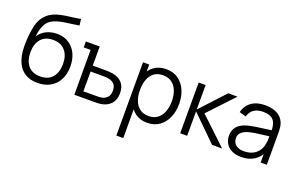

<svg xmlns="http://www.w3.org/2000/svg" viewBox="-108 -1207 3002 1920"><g transform="rotate(20 1392.5 -247.5)"><path d="M286.5 15.3Q210.8 15 156.8 -17.4Q102.8 -49.8 73.1 -114.4Q43.3 -179 40.8 -275.7Q39.5 -318.2 43.1 -368.4Q46.7 -418.7 54.2 -464.2Q61.7 -509.7 71.8 -538Q84.8 -575.2 109.2 -607.2Q133.7 -639.3 165.5 -660Q196.3 -680.8 235.7 -692.6Q275 -704.3 317.8 -711Q360.7 -717.7 402.8 -722.7Q444.8 -727.7 480.8 -735L488.8 -668.3Q461.7 -662.8 424 -658.3Q386.3 -653.8 345.3 -647.6Q304.3 -641.3 267 -631Q229.7 -620.7 202.8 -603.7Q162.3 -579.2 140.8 -529.6Q119.2 -480 114.2 -416Q145.2 -464.7 196.4 -489.2Q247.7 -513.7 307.5 -513.7Q380.3 -513.7 433.2 -480.1Q486.2 -446.5 514.7 -387.1Q543.2 -327.7 543.2 -250.3Q543.2 -169.8 511.9 -110Q480.7 -50.2 423 -17.2Q365.3 15.7 286.5 15.3ZM291.8 -55Q377.2 -55 421.3 -108Q465.5 -161 465.5 -249Q465.5 -339.2 419.8 -391.1Q374 -443 291.2 -443Q208 -443 163.4 -391.1Q118.8 -339.2 118.8 -249Q118.8 -158.8 163.3 -106.9Q207.8 -55 291.8 -55Z M883.3 0H677L676.3 -477H603V-540H750.3V-336.7H876.7Q900.2 -336.7 922.8 -335.7Q945.5 -334.7 963.3 -331.3Q1003.2 -323.8 1034.3 -304.8Q1065.5 -285.8 1083.4 -252.4Q1101.3 -219 1101.3 -168.3Q1101.3 -99 1065.4 -59.1Q1029.5 -19.2 975 -7Q954.5 -2.5 930.5 -1.2Q906.5 0 883.3 0ZM750.3 -273.7V-63H880.3Q897 -63 918 -64Q939 -65 955 -69.3Q981.7 -77 1003.5 -99.7Q1025.3 -122.3 1025.3 -168.3Q1025.3 -213.8 1004.3 -237.2Q983.3 -260.7 948.3 -268Q932.5 -271.7 914.7 -272.7Q896.8 -273.7 880.3 -273.7Z M1453.8 15Q1379.3 15 1328 -22.8Q1276.7 -60.7 1250.1 -125.3Q1223.5 -190 1223.5 -270.7Q1223.5 -352.3 1250.2 -416.7Q1276.8 -481 1328.8 -518Q1380.8 -555 1456.8 -555Q1531 -555 1584 -517.5Q1637 -480 1665.2 -415.6Q1693.5 -351.2 1693.5 -270.7Q1693.5 -189.7 1665.1 -125Q1636.7 -60.3 1583.2 -22.7Q1529.7 15 1453.8 15ZM1284.8 240H1211.2V-540H1277.2V-133.3H1284.8ZM1446.5 -53.3Q1502.8 -53.3 1540.3 -82Q1577.8 -110.7 1596.7 -159.9Q1615.5 -209.2 1615.5 -270.7Q1615.5 -331.7 1597 -380.6Q1578.5 -429.5 1540.8 -458.1Q1503 -486.7 1444.8 -486.7Q1388.7 -486.7 1351.4 -459.2Q1314.2 -431.7 1295.7 -382.8Q1277.2 -334 1277.2 -270.7Q1277.2 -208 1295.5 -158.8Q1313.8 -109.7 1351.4 -81.5Q1389 -53.3 1446.5 -53.3Z M1877.5 0H1803.2L1803.5 -540H1877.5V-280L2118.5 -540H2216.5L1963.5 -270L2249.5 0H2142.5L1877.5 -260Z M2454.2 15Q2392.8 15 2351.8 -7.1Q2310.7 -29.2 2290.1 -65.6Q2269.5 -102 2269.5 -145Q2269.5 -189.2 2287.2 -220.3Q2304.8 -251.5 2335.8 -271.4Q2366.7 -291.3 2406.8 -302Q2448.2 -312 2497.8 -319.7Q2547.5 -327.3 2595.3 -333.2Q2643.2 -339.2 2679.2 -344.3L2652.8 -328.7Q2654.5 -408.3 2622 -447Q2589.5 -485.7 2508.8 -485.7Q2453.5 -485.7 2415.2 -460.7Q2376.8 -435.7 2361.5 -381.7L2289.8 -402.7Q2308.7 -475 2364.7 -515Q2420.7 -555 2510.2 -555Q2584 -555 2635.8 -527.3Q2687.7 -499.7 2709.2 -447Q2719.2 -423.7 2722.2 -394.7Q2725.2 -365.7 2725.2 -335.3V0H2659.5V-135.7L2678.5 -127.3Q2651 -57.8 2593.1 -21.4Q2535.2 15 2454.2 15ZM2462.5 -48.7Q2514 -48.7 2552.4 -67.1Q2590.8 -85.5 2614.4 -117.7Q2638 -149.8 2644.8 -190.7Q2651 -216.7 2651.6 -247.8Q2652.2 -278.8 2652.2 -294.7L2680.2 -280Q2642.3 -275 2598.7 -269.9Q2555 -264.8 2512.7 -258.5Q2470.3 -252.2 2436.5 -243Q2413.5 -236.3 2392.1 -224.6Q2370.7 -212.8 2356.9 -193.5Q2343.2 -174.2 2343.2 -145Q2343.2 -121.5 2354.9 -99.4Q2366.7 -77.3 2392.8 -63Q2419 -48.7 2462.5 -48.7Z"/></g></svg>

Font: Manrope Variable Light
Style: Regular
Weight: 200
Designer: Mikhail Sharanda
Foundry: Mikhail Sharanda
Version: Version 4.505